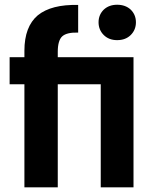

<svg xmlns="http://www.w3.org/2000/svg" viewBox="-20 -798 664 818"><path d="M21 -554.2H84V-582Q84 -684.6 141.1 -732.9Q199.2 -779.8 313 -776.9V-659.2Q264.2 -660.6 245.1 -643.1Q226.1 -625.5 226.1 -577.1V-554.2H548.8V0H409.2V-439H226.1V0H84V-439H21ZM399.9 -703.1Q399.9 -734.9 421.9 -756.8Q444.3 -777.8 479 -777.8Q514.6 -777.8 537.1 -756.8Q559.1 -734.9 559.1 -703.1Q559.1 -670.9 537.1 -648.9Q515.1 -627 479 -627Q443.8 -627 421.9 -648.9Q399.9 -670.9 399.9 -703.1Z"/></svg>

Font: PoppinsZ SemiBold
Style: Regular
Weight: 600
Designer: Ninad Kale (Devanagari), Jonny Pinhorn (Latin)
Foundry: Indian Type Foundry
Version: Version 3.002;FEAKit 1.0